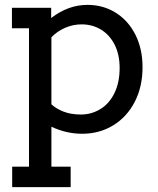

<svg xmlns="http://www.w3.org/2000/svg" viewBox="-20 -538 650 788"><path d="M565 -262Q565 -182 533 -120Q501 -58 444.5 -23.5Q388 11 317 11Q252 11 191 -18V146H270V230H30V146H99V-422H29V-506H190V-464Q260 -518 339 -518Q404 -518 455.5 -485.5Q507 -453 536 -395Q565 -337 565 -262ZM471 -259Q471 -314 450.5 -354.5Q430 -395 394.5 -416.5Q359 -438 315 -438Q280 -438 247.5 -424Q215 -410 191 -385V-110Q210 -92 240.5 -80Q271 -68 312 -68Q355 -68 391.5 -90Q428 -112 449.5 -155.5Q471 -199 471 -259Z"/></svg>

Font: Arvo
Style: Regular
Weight: 400
Designer: Anton Koovit (Cyrillic Expansion: Cyreal)
Foundry: Anton Koovit, Yassin Baggar
Version: Version 3.000